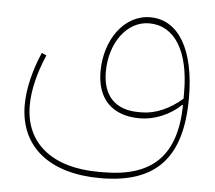

<svg xmlns="http://www.w3.org/2000/svg" viewBox="-47 -431 808 722"><g transform="rotate(5 356.5 -69.5)"><path d="M357 240C567 240 663 137 663 -89C663 -271 599 -379 492 -379C394 -379 323 -280 323 -160C323 -57 380 3 485 3C540 3 598 -21 640 -61H643C640 129 553 217 365 217H349C173 217 69 133 69 -10C69 -66 85 -133 115 -202L97 -210C68 -143 50 -72 50 -10C50 147 164 240 357 240ZM492 -20H478C391 -20 343 -70 343 -160C343 -271 407 -356 490 -356C586 -356 643 -264 643 -109V-85C597 -44 541 -20 492 -20Z"/></g></svg>

Font: IBM Plex Arabic Thin
Style: Regular
Weight: 100
Designer: Mike Abbink, Paul van der Laan, Pieter van Rosmalen, Wael Morcos, Khajak Apelian
Foundry: Bold Monday
Version: Version 1.0